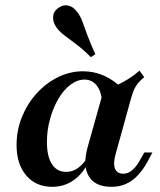

<svg xmlns="http://www.w3.org/2000/svg" viewBox="-20 -699 609 730"><path d="M178.8 11.3Q116.5 11.3 79.7 -31.9Q43 -75.1 43 -147.8Q43 -203.5 63.4 -254.1Q83.9 -304.7 119.3 -343.8Q154.6 -382.9 200.1 -405.4Q245.6 -428 295.7 -428Q338.2 -428 376.2 -410.9Q414.1 -393.8 445.2 -362L368 -311.5Q365.4 -352.3 347.3 -374.4Q329.1 -396.5 301.4 -396.5Q274.2 -396.5 248.2 -377Q222.1 -357.4 202.3 -323.8Q182.5 -290.2 170.4 -247.3Q158.4 -204.5 158.4 -159Q158.4 -104.3 177.5 -74.9Q196.6 -45.4 231.1 -45.4Q255.3 -45.4 275.8 -59.7Q296.4 -73.9 313.2 -101.9L320.6 -89.6Q296.7 -40.1 260.7 -14.4Q224.8 11.3 178.8 11.3ZM403 11.3Q342.1 11.3 317.9 -28.5Q293.8 -68.2 312.9 -138.5L374 -355.9Q414.7 -369.4 448 -387.2Q481.3 -404.9 510.2 -430.4L528.4 -405.8Q514.7 -394.6 505.5 -383.7Q496.3 -372.9 490 -359Q483.8 -345.1 478.1 -324.5L419.6 -112.9Q409.5 -77.5 417.2 -58.1Q424.9 -38.6 448.3 -38.6Q461.6 -38.6 472.6 -45Q483.7 -51.4 494 -63.2Q504.3 -75.1 512.8 -91.2L528.9 -119.4H559.5L539.5 -81.7Q522.8 -52 502.8 -31.2Q482.9 -10.4 458.6 0.4Q434.4 11.3 403 11.3ZM325.6 -481.6Q294.3 -513 268.3 -531.9Q242.3 -550.8 223.5 -565.6Q204.6 -580.3 193.6 -596.2Q180.2 -616.1 181.9 -636.2Q183.5 -656.4 201.9 -669Q220.3 -682.1 239.6 -677.8Q258.9 -673.6 274 -652.9Q285.8 -637.9 293.9 -615.6Q302 -593.3 313 -563.1Q324.1 -532.9 342.5 -492.9Z"/></svg>

Font: Playfair 5pt SemiExpanded Light 12pt
Style: Italic
Weight: 300
Italic angle: -15.6°
Version: Version 2.000;gftools[0.9.28]